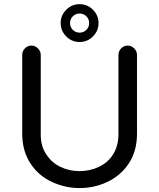

<svg xmlns="http://www.w3.org/2000/svg" viewBox="-20 -911 780 941"><path d="M277.3 -797.9Q277.3 -835.9 304.7 -863.3Q332 -890.6 370.1 -890.6Q408.2 -890.6 435.5 -863.3Q462.9 -835.9 462.9 -797.9Q462.9 -759.8 435.5 -732.4Q408.2 -705.1 370.1 -705.1Q332 -705.1 304.7 -732.4Q277.3 -759.8 277.3 -797.9ZM417 -797.9Q417 -817.4 403.3 -831.1Q389.6 -844.7 370.1 -844.7Q350.6 -844.7 336.9 -831.1Q323.2 -817.4 323.2 -797.9Q323.2 -778.3 336.9 -764.6Q350.6 -751 370.1 -751Q389.6 -751 403.3 -764.6Q417 -778.3 417 -797.9ZM236.3 -18.6Q168.9 -48.8 128.9 -110.4Q88.9 -171.9 88.9 -255.9V-641.6Q88.9 -660.2 102.1 -673.8Q115.2 -687.5 133.8 -687.5Q152.3 -687.5 166 -673.8Q179.7 -660.2 179.7 -641.6V-252.9Q179.7 -193.4 207 -154.3Q232.4 -114.3 275.9 -93.3Q319.3 -72.3 370.1 -72.3Q419.9 -72.3 463.9 -92.8Q509.8 -114.3 535.2 -155.8Q560.5 -197.3 560.5 -252.9V-641.6Q560.5 -660.2 573.7 -673.8Q586.9 -687.5 605.5 -687.5Q624 -687.5 637.7 -673.8Q651.4 -660.2 651.4 -641.6V-255.9Q651.4 -169.9 610.4 -108.4Q570.3 -49.8 506.3 -19.5Q442.4 10.7 370.1 10.7Q299.8 10.7 236.3 -18.6Z"/></svg>

Font: FakePearl
Style: Regular
Weight: 400
Version: Version 1.2